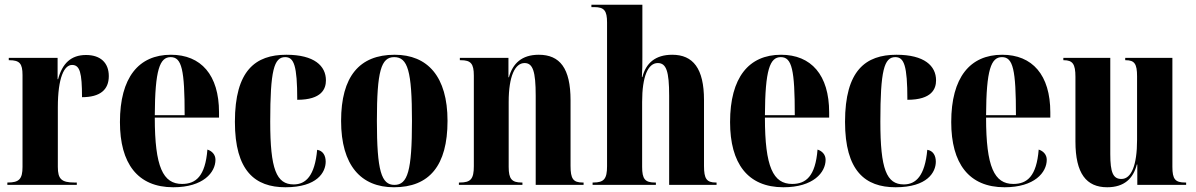

<svg xmlns="http://www.w3.org/2000/svg" viewBox="-20 -780 5047 810"><path d="M11 0H304V-10H294C239 -10 224 -25 224 -76V-327C224 -453 251 -506 284 -506C317 -506 326 -473 326 -370C402 -370 439 -401 439 -459C439 -515 404 -548 343 -548C279 -548 243 -512 225 -446H223V-536H17V-526H19C63 -526 75 -512 75 -463V-76C75 -25 61 -10 13 -10H11Z M711 10C838 10 889 -53 889 -106C889 -128 874 -143 855 -149C846 -36 806 -4 748 -4C668 -4 633 -75 633 -284H904V-306C904 -464 828 -549 701 -549C565 -549 486 -453 486 -265C486 -91 560 10 711 10ZM759 -294H633C634 -486 654 -539 700 -539C747 -539 759 -486 759 -294Z M1184 10C1319 10 1354 -54 1354 -98C1354 -123 1343 -144 1318 -148C1308 -38 1270 -2 1219 -2C1146 -2 1120 -66 1120 -267C1120 -483 1136 -539 1183 -539C1220 -539 1234 -504 1234 -359C1338 -359 1355 -406 1355 -441C1355 -502 1306 -549 1188 -549C1058 -549 971 -483 971 -266C971 -59 1056 10 1184 10Z M1642 10C1791 10 1868 -81 1868 -270C1868 -457 1784 -549 1645 -549C1496 -549 1419 -457 1419 -270C1419 -82 1503 10 1642 10ZM1644 0C1589 0 1570 -59 1570 -270C1570 -481 1588 -539 1643 -539C1700 -539 1718 -481 1718 -270C1718 -59 1700 0 1644 0Z M1916 0H2184V-10H2181C2139 -10 2126 -25 2126 -76V-350C2126 -459 2153 -514 2193 -514C2228 -514 2240 -479 2240 -376V0H2442V-10H2438C2398 -10 2387 -26 2387 -80V-357C2387 -492 2342 -549 2253 -549C2181 -549 2143 -512 2127 -454H2125V-536H1920V-526H1924C1966 -526 1979 -512 1979 -461V-79C1979 -25 1966 -10 1920 -10H1916Z M2480 0H2747V-10H2743C2701 -10 2689 -25 2689 -76V-350C2689 -458 2714 -514 2755 -514C2791 -514 2803 -479 2803 -376V0H3003V-10H3000C2961 -10 2950 -26 2950 -80V-358C2950 -491 2904 -549 2816 -549C2744 -549 2705 -513 2690 -455H2688C2690 -486 2690 -511 2690 -539V-760H2475V-750H2487C2529 -750 2541 -735 2541 -685V-79C2541 -25 2528 -10 2483 -10H2480Z M3285 10C3412 10 3463 -53 3463 -106C3463 -128 3448 -143 3429 -149C3420 -36 3380 -4 3322 -4C3242 -4 3207 -75 3207 -284H3478V-306C3478 -464 3402 -549 3275 -549C3139 -549 3060 -453 3060 -265C3060 -91 3134 10 3285 10ZM3333 -294H3207C3208 -486 3228 -539 3274 -539C3321 -539 3333 -486 3333 -294Z M3758 10C3893 10 3928 -54 3928 -98C3928 -123 3917 -144 3892 -148C3882 -38 3844 -2 3793 -2C3720 -2 3694 -66 3694 -267C3694 -483 3710 -539 3757 -539C3794 -539 3808 -504 3808 -359C3912 -359 3929 -406 3929 -441C3929 -502 3880 -549 3762 -549C3632 -549 3545 -483 3545 -266C3545 -59 3630 10 3758 10Z M4218 10C4345 10 4396 -53 4396 -106C4396 -128 4381 -143 4362 -149C4353 -36 4313 -4 4255 -4C4175 -4 4140 -75 4140 -284H4411V-306C4411 -464 4335 -549 4208 -549C4072 -549 3993 -453 3993 -265C3993 -91 4067 10 4218 10ZM4266 -294H4140C4141 -486 4161 -539 4207 -539C4254 -539 4266 -486 4266 -294Z M4651 10C4723 10 4761 -27 4776 -86H4778V0H4984V-10H4980C4938 -10 4926 -24 4926 -76V-536H4727V-526H4729C4766 -526 4777 -511 4777 -458V-190C4777 -83 4753 -25 4711 -25C4676 -25 4664 -52 4664 -130V-536H4466V-526H4468C4505 -526 4517 -510 4517 -456V-183C4517 -48 4563 10 4651 10Z"/></svg>

Font: Noto Serif Display ExtraCondensed ExtraBold
Style: Regular
Weight: 800
Width: 2
Designer: Monotype Design Team
Foundry: Monotype Imaging Inc.
Version: Version 2.009